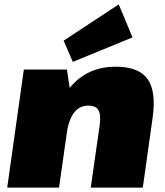

<svg xmlns="http://www.w3.org/2000/svg" viewBox="-20 -858 756 878"><path d="M436 -287Q442 -334 430 -354.5Q418 -375 384 -375Q344 -375 319.5 -344Q295 -313 285 -250L199 -163L208 -221Q232 -383 309 -468Q386 -553 509 -553Q614 -553 654.5 -497Q695 -441 678 -320L633 0H395ZM89 -540H286L307 -401L250 0H13ZM586 -687 313 -575 271 -672 523 -838Z"/></svg>

Font: Pathway Extreme SemiCondensed Black
Style: Italic
Weight: 900
Width: 4
Italic angle: -8°
Version: Version 1.001;gftools[0.9.26]